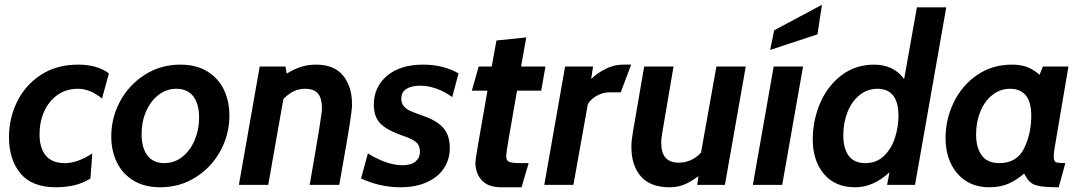

<svg xmlns="http://www.w3.org/2000/svg" viewBox="-20 -781 4580 811"><path d="M18 -201Q18 -282 52.5 -352Q87 -422 153 -465Q219 -508 310 -508Q391 -508 440 -471L411 -365Q360 -406 309 -406Q260 -406 223.5 -380.5Q187 -355 167 -311Q147 -267 147 -214Q147 -157 173 -124.5Q199 -92 254 -92Q308 -92 370 -133L362 -27Q304 10 216 10Q115 10 66.5 -48.5Q18 -107 18 -201Z M450 -205Q450 -284 487.5 -353.5Q525 -423 592 -465.5Q659 -508 742 -508Q809 -508 855.5 -479.5Q902 -451 925.5 -402.5Q949 -354 949 -293Q949 -214 911.5 -144.5Q874 -75 807 -32.5Q740 10 657 10Q590 10 543.5 -18.5Q497 -47 473.5 -95.5Q450 -144 450 -205ZM821 -284Q821 -342 796.5 -374Q772 -406 725 -406Q683 -406 649.5 -380Q616 -354 597 -310.5Q578 -267 578 -215Q578 -157 602.5 -124.5Q627 -92 674 -92Q716 -92 749.5 -118Q783 -144 802 -188.5Q821 -233 821 -284Z M1077 -500H1186L1191 -470Q1220 -488 1249.5 -498Q1279 -508 1316 -508Q1391 -508 1429 -462Q1467 -416 1467 -339Q1467 -321 1458 -261.5Q1449 -202 1413 0H1288Q1340 -296 1340 -322Q1340 -366 1323 -386Q1306 -406 1269 -406Q1242 -406 1220.5 -395.5Q1199 -385 1177 -363L1113 0H989Z M1505 -27 1534 -133Q1615 -83 1680 -83Q1717 -83 1735.5 -99Q1754 -115 1754 -140Q1754 -167 1737 -181Q1720 -195 1678 -209Q1619 -229 1589 -257Q1559 -285 1559 -339Q1559 -413 1614.5 -460.5Q1670 -508 1768 -508Q1852 -508 1917 -471L1890 -371Q1823 -419 1754 -419Q1718 -419 1696.5 -405.5Q1675 -392 1675 -364Q1675 -344 1686.5 -331.5Q1698 -319 1712.5 -312.5Q1727 -306 1772 -290Q1828 -270 1854 -239Q1880 -208 1880 -155Q1880 -109 1856 -71.5Q1832 -34 1784.5 -12Q1737 10 1671 10Q1586 10 1505 -27Z M1988 -95Q1988 -111 2039 -398H1973L2002 -500H2057L2077 -610L2203 -623L2181 -500H2284L2266 -398H2164Q2118 -139 2118 -124Q2118 -103 2130 -97.5Q2142 -92 2178 -92H2213L2183 10H2097Q2042 10 2015 -19.5Q1988 -49 1988 -95Z M2367 -500H2485L2477 -447Q2499 -470 2536 -489Q2573 -508 2611 -508H2646L2602 -391H2555Q2527 -391 2501.5 -377Q2476 -363 2463 -341L2402 0H2279Z M2647 -161Q2647 -187 2654 -227L2701 -500H2825L2780 -236Q2773 -198 2773 -178Q2773 -135 2791.5 -114.5Q2810 -94 2847 -94Q2901 -94 2941 -136L3006 -500H3130L3042 0H2925L2930 -37Q2900 -14 2871.5 -2Q2843 10 2808 10Q2728 10 2687.5 -35.5Q2647 -81 2647 -161Z M3248 -500H3372L3284 0H3160ZM3250 -653 3452 -761 3433 -636 3233 -570Z M3977 -750 3845 0H3727L3737 -53Q3669 10 3592 10Q3507 10 3460 -46.5Q3413 -103 3413 -192Q3413 -273 3444.5 -346Q3476 -419 3535 -463.5Q3594 -508 3672 -508Q3755 -508 3799 -447L3853 -750ZM3775 -292Q3775 -406 3686 -406Q3644 -406 3611 -379.5Q3578 -353 3560 -308Q3542 -263 3542 -209Q3542 -154 3565 -123Q3588 -92 3635 -92Q3682 -92 3713.5 -122Q3745 -152 3760 -198Q3775 -244 3775 -292Z M3974 -198Q3974 -277 4008.5 -348.5Q4043 -420 4107 -464Q4171 -508 4255 -508Q4293 -508 4320.5 -497Q4348 -486 4371 -465L4385 -500H4493L4435 -158Q4431 -135 4431 -120Q4431 -100 4440 -96Q4449 -92 4480 -92L4452 10Q4400 10 4373.5 5.5Q4347 1 4333 -10.5Q4319 -22 4306 -48Q4275 -21 4240.5 -5.5Q4206 10 4159 10Q4074 10 4024 -48Q3974 -106 3974 -198ZM4336 -292Q4336 -406 4246 -406Q4205 -406 4172 -380Q4139 -354 4121 -310Q4103 -266 4103 -214Q4103 -157 4127 -124.5Q4151 -92 4201 -92Q4275 -92 4305.5 -154Q4336 -216 4336 -292Z"/></svg>

Font: Cabin
Style: Bold Italic
Weight: 700
Italic angle: -7°
Designer: Pablo Impallari
Foundry: Pablo Impallari. http://www.impallari.com Igino Marini. http://www.ikern.com
Version: Version 2.200